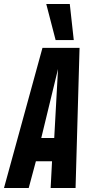

<svg xmlns="http://www.w3.org/2000/svg" viewBox="-57 -943 450 963"><path d="M-37 0 156 -703H342L322 0H197L204 -134H123L87 0ZM150 -251H215L234 -597ZM222 -742 175 -923H293L313 -742Z"/></svg>

Font: Georama ExtraCondensed
Style: Bold Italic
Weight: 700
Width: 2
Italic angle: -9°
Designer: Jean-Baptiste Levee
Foundry: Production Type
Version: Version 1.000